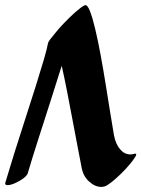

<svg xmlns="http://www.w3.org/2000/svg" viewBox="-50 -727 556 756"><path d="M-29 -8Q-13 -62 7.5 -127.5Q28 -193 50 -260.5Q72 -328 91 -388.5Q110 -449 123 -493.5Q136 -538 139 -557Q140 -562 147.5 -572Q155 -582 166 -595Q180 -613 202.5 -636.5Q225 -660 247 -679.5Q269 -699 283 -706Q293 -711 303.5 -685Q314 -659 325 -612.5Q336 -566 346.5 -509Q357 -452 366.5 -392.5Q376 -333 384.5 -280.5Q393 -228 399 -193Q406 -159 423 -139Q440 -119 463 -119Q466 -119 470 -119.5Q474 -120 478 -121Q480 -122 483 -122Q490 -122 483 -110Q476 -98 460.5 -79.5Q445 -61 426 -42.5Q407 -24 389.5 -10Q372 4 362 7Q354 9 349 9Q324 9 300.5 -12.5Q277 -34 271 -69Q264 -105 254.5 -155Q245 -205 234.5 -260.5Q224 -316 213.5 -370Q203 -424 193 -468Q172 -401 148 -326Q124 -251 100.5 -178Q77 -105 59 -44Q56 -35 41 -24Q26 -13 8.5 -5.5Q-9 2 -20 2Q-32 2 -29 -8Z"/></svg>

Font: Ga Maamli
Style: Regular
Weight: 400
Designer: Afotey Clement Nii Odai, Ama Asantewa Diaka, David Abbey-Thompson
Foundry: Sorkin Type Co.
Version: Version 1.000; ttfautohint (v1.8.4.7-5d5b)